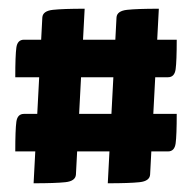

<svg xmlns="http://www.w3.org/2000/svg" viewBox="-20 -527 440 440"><path d="M227 -107 247 -487Q248 -502 271.5 -504.5Q295 -507 344 -507L324 -127Q323 -112 300 -109.5Q277 -107 227 -107ZM57 -107 77 -487Q78 -502 101.5 -504.5Q125 -507 174 -507L154 -127Q153 -112 130 -109.5Q107 -107 57 -107ZM15 -180Q15 -230 17.5 -248Q20 -266 35 -266H385Q385 -217 382.5 -198.5Q380 -180 365 -180ZM15 -350Q15 -400 17.5 -418Q20 -436 35 -436H385Q385 -387 382.5 -368.5Q380 -350 365 -350Z"/></svg>

Font: Yanone Kaffeesatz ExtraLight
Style: Regular
Weight: 200
Designer: Yanone (Cyrillic: Daniel Pouzeot, Huerta Tipografica, and Cyreal)
Foundry: Yanone
Version: Version 2.003